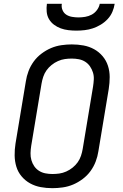

<svg xmlns="http://www.w3.org/2000/svg" viewBox="-20 -975 640 1003"><path d="M254 8Q222 8 192.5 2.5Q163 -3 137.5 -17Q112 -31 93 -53.5Q74 -76 65.5 -104Q57 -132 56.5 -162.5Q56 -193 61 -225L115 -550Q119 -577 129 -603.5Q139 -630 156 -653.5Q173 -677 197 -695Q221 -713 247 -724Q273 -735 301 -739Q329 -743 355 -743Q387 -743 416.5 -737.5Q446 -732 471.5 -718Q497 -704 516 -681.5Q535 -659 544 -631Q553 -603 553 -572.5Q553 -542 548 -510L494 -185Q490 -158 480 -131.5Q470 -105 453 -81.5Q436 -58 412 -40Q388 -22 362 -11Q336 0 308 4Q280 8 254 8ZM254 -66Q272 -66 290 -68.5Q308 -71 326 -79Q344 -87 359.5 -99.5Q375 -112 386 -127.5Q397 -143 403 -161Q409 -179 412 -197L466 -522Q469 -541 470 -560Q471 -579 465.5 -596.5Q460 -614 450 -628.5Q440 -643 425 -652.5Q410 -662 392 -665.5Q374 -669 355 -669Q337 -669 319 -666.5Q301 -664 283 -656Q265 -648 249.5 -635.5Q234 -623 223 -607.5Q212 -592 206 -574Q200 -556 197 -538L143 -213Q140 -194 139.5 -175Q139 -156 144 -138.5Q149 -121 159 -106.5Q169 -92 184 -82.5Q199 -73 217 -69.5Q235 -66 254 -66ZM379 -815Q358 -815 337 -817.5Q316 -820 297 -827Q278 -834 262 -846Q246 -858 236 -875Q226 -892 224 -913Q222 -934 225 -955H303Q300 -938 306.5 -922.5Q313 -907 326 -898.5Q339 -890 356 -887Q373 -884 390 -884Q407 -884 425 -887Q443 -890 459 -898.5Q475 -907 486.5 -922.5Q498 -938 501 -955H579Q576 -934 567 -913Q558 -892 542 -875Q526 -858 506 -846Q486 -834 465 -827Q444 -820 422 -817.5Q400 -815 379 -815Z"/></svg>

Font: Iosevka Extended Oblique
Style: Regular
Weight: 400
Width: 7
Italic angle: -9°
Monospace: yes
Designer: Belleve Invis
Foundry: Belleve Invis
Version: Version 32.0.1; ttfautohint (v1.8.4)